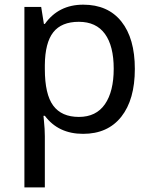

<svg xmlns="http://www.w3.org/2000/svg" viewBox="-20 -566 655 826"><path d="M172.9 -286.1V-269Q172.9 -160.2 209 -111.6Q245.1 -63 319.3 -63Q393.6 -63 431.4 -117.7Q469.2 -172.4 469.2 -270.3Q469.2 -368.2 431.4 -420.2Q393.6 -472.2 319.1 -472.2Q244.6 -472.2 209.2 -427.2Q173.8 -382.3 172.9 -286.1ZM172.9 -67.9H167L168.9 -47.9Q172.9 -9.8 172.9 20V240.2H85V-536.1H157.2L168.9 -462.9H172.9Q231.9 -545.9 338.1 -545.9Q444.3 -545.9 502.2 -473.4Q560.1 -400.9 560.1 -269.3Q560.1 -137.7 502 -64Q443.8 9.8 337.4 9.8Q231 9.8 172.9 -67.9Z"/></svg>

Font: NotoSans
Style: Regular
Weight: 400
Designer: Monotype Design team
Foundry: Monotype Imaging Inc.
Version: Version 1.04